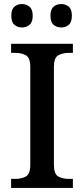

<svg xmlns="http://www.w3.org/2000/svg" viewBox="-20 -931 416 951"><path d="M35 0V-45H56Q87 -45 108.5 -57Q130 -69 130 -115V-599Q130 -645 108.5 -657Q87 -669 56 -669H35V-714H341V-669H320Q290 -669 268.5 -657Q247 -645 247 -599V-115Q247 -69 268.5 -57Q290 -45 320 -45H341V0ZM283 -795Q261 -795 245.5 -808Q230 -821 230 -853Q230 -885 245.5 -898Q261 -911 283 -911Q305 -911 320.5 -898Q336 -885 336 -853Q336 -821 320.5 -808Q305 -795 283 -795ZM89 -795Q67 -795 51.5 -808Q36 -821 36 -853Q36 -885 51.5 -898Q67 -911 89 -911Q110 -911 126 -898Q142 -885 142 -853Q142 -821 126 -808Q110 -795 89 -795Z"/></svg>

Font: Noto Serif Bengali Medium
Style: Regular
Weight: 500
Designer: Juan Bruce, Universal Thirst, Indian Type Foundry and the Monotype Design Team.
Foundry: Monotype Imaging Inc.
Version: Version 2.003; ttfautohint (v1.8.4.7-5d5b)